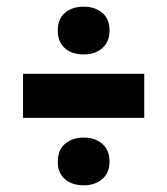

<svg xmlns="http://www.w3.org/2000/svg" viewBox="-20 -604 501 575"><path d="M49 -251V-383H412V-251ZM230 -441Q196 -441 174.5 -459.5Q153 -478 153 -513Q153 -548 175 -566Q197 -584 230 -584Q265 -584 286.5 -565.5Q308 -547 308 -513Q308 -479 286.5 -460Q265 -441 230 -441ZM231 -49Q196 -49 174.5 -67.5Q153 -86 153 -119Q153 -155 175 -173.5Q197 -192 230 -192Q265 -192 286.5 -173Q308 -154 308 -120Q308 -86 286 -67.5Q264 -49 231 -49Z"/></svg>

Font: Bricolage Grotesque 96pt ExtraBold SemiCondensed ExtraBold
Style: Regular
Weight: 800
Width: 4
Version: Version 1.001;gftools[0.9.33.dev8+g029e19f]